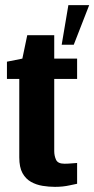

<svg xmlns="http://www.w3.org/2000/svg" viewBox="-20 -723 367 747"><path d="M194 4Q170 4 145.5 0Q121 -4 100.5 -15.5Q80 -27 67.5 -49.5Q55 -72 55 -111V-416H7V-483L67 -495L86 -586H191V-495H280V-416H191V-135Q191 -117 198 -101.5Q205 -86 231 -86Q244 -86 261 -87.5Q278 -89 280 -89V-8Q278 -8 251.5 -2Q225 4 194 4ZM220 -549 246 -703H327L267 -549Z"/></svg>

Font: Alumni Sans Thin ExtraBold
Style: Regular
Weight: 800
Version: Version 1.018